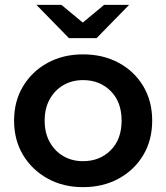

<svg xmlns="http://www.w3.org/2000/svg" viewBox="-20 -764 685 791"><path d="M322 7Q240 7 176 -28.5Q112 -64 75 -125.5Q38 -187 38 -267Q38 -347 75 -408.5Q112 -470 176 -505Q240 -540 322 -540Q405 -540 469.5 -505Q534 -470 570.5 -408.5Q607 -347 607 -267Q607 -187 570.5 -125.5Q534 -64 469.5 -28.5Q405 7 322 7ZM322 -100Q391 -100 436 -145Q481 -190 481 -267Q481 -344 436 -389Q391 -434 322 -434Q277 -434 241.5 -413.5Q206 -393 185 -355.5Q164 -318 164 -267Q164 -216 185 -178.5Q206 -141 241.5 -120.5Q277 -100 322 -100ZM264 -607 130 -744H233L321 -671L409 -744H512L378 -607Z"/></svg>

Font: Montserrat SemiBold
Style: Regular
Weight: 600
Designer: Julieta Ulanovsky
Foundry: Julieta Ulanovsky
Version: Version 9.000; ttfautohint (v1.8.4.7-5d5b)